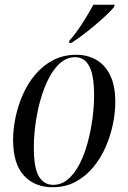

<svg xmlns="http://www.w3.org/2000/svg" viewBox="-20 -776 538 806"><path d="M200 10Q126 10 80.5 -39Q35 -88 35 -189Q35 -233 45 -282Q55 -331 75.5 -378Q96 -425 128 -463Q160 -501 203 -523.5Q246 -546 301 -546Q346 -546 383 -525.5Q420 -505 442 -461Q464 -417 464 -347Q464 -304 454 -255Q444 -206 423.5 -159Q403 -112 371.5 -74Q340 -36 297.5 -13Q255 10 200 10ZM203 0Q238 0 265.5 -23.5Q293 -47 313.5 -86.5Q334 -126 347.5 -175.5Q361 -225 368 -277Q375 -329 375 -376Q375 -459 355 -497.5Q335 -536 295 -536Q254 -536 221.5 -500.5Q189 -465 167 -408Q145 -351 133.5 -285Q122 -219 122 -157Q122 -70 143.5 -35Q165 0 203 0ZM271 -605Q298 -635 325 -677Q352 -719 372 -756H461L459 -747Q444 -728 413 -700Q382 -672 346 -643.5Q310 -615 280 -596H270Z"/></svg>

Font: Noto Serif Display Condensed
Style: Italic
Weight: 400
Width: 3
Italic angle: -12°
Designer: Monotype Design Team
Foundry: Monotype Imaging Inc.
Version: Version 2.009